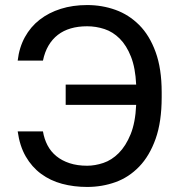

<svg xmlns="http://www.w3.org/2000/svg" viewBox="-20 -730 720 760"><path d="M325 10Q272 10 225.5 -2.5Q179 -15 142.5 -42Q106 -69 82 -110.5Q58 -152 50 -210H150Q155 -180 168 -155Q181 -130 203 -112Q225 -94 255.5 -84Q286 -74 325 -74Q356 -74 389 -85Q422 -96 450 -124Q478 -152 497 -198.5Q516 -245 519 -315H240V-395H519Q516 -461 498.5 -505.5Q481 -550 454 -577Q427 -604 393.5 -615Q360 -626 325 -626Q289 -626 260 -617.5Q231 -609 209 -592Q187 -575 172 -549.5Q157 -524 150 -490H50Q56 -542 78.5 -583Q101 -624 137 -652Q173 -680 220.5 -695Q268 -710 325 -710Q384 -710 437 -691Q490 -672 531 -631Q572 -590 596 -524Q620 -458 620 -365V-345Q620 -248 596 -180.5Q572 -113 531 -70.5Q490 -28 437 -9Q384 10 325 10Z"/></svg>

Font: Golos Text VF
Style: Regular
Weight: 400
Designer: A.Korolkova, Vitaly Kuzmin
Foundry: ParaType Ltd
Version: Version 2.003